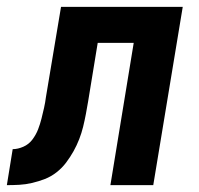

<svg xmlns="http://www.w3.org/2000/svg" viewBox="-61 -540 581 560"><path d="M-41 0 -24 -105Q-9 -105 7 -112Q23 -119 33.5 -133Q44 -147 50 -162.5Q56 -178 60 -194Q64 -210 67.5 -225.5Q71 -241 73 -257L117 -520H472L386 0H261L329 -415H224L196 -244Q193 -226 189.5 -207.5Q186 -189 181.5 -170.5Q177 -152 170 -134Q163 -116 153.5 -99Q144 -82 132 -66Q120 -50 104 -37.5Q88 -25 70 -18Q52 -11 33 -6.5Q14 -2 -4.5 -1Q-23 0 -41 0Z"/></svg>

Font: Iosevka Extrabold
Style: Italic
Weight: 800
Italic angle: -9°
Monospace: yes
Designer: Belleve Invis
Foundry: Belleve Invis
Version: Version 32.5.0; ttfautohint (v1.8.4)